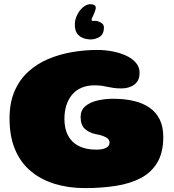

<svg xmlns="http://www.w3.org/2000/svg" viewBox="-20 -876 847 936"><path d="M394.5 41Q314.5 41 247.2 20.5Q180 0 130.2 -41.5Q80.5 -83 53.5 -147Q26.5 -211 26.5 -298.5Q26.5 -375 50.8 -431.2Q75 -487.5 117.5 -526.2Q160 -565 215 -588.2Q270 -611.5 331.5 -622Q393 -632.5 454.5 -632.5Q491 -632.5 527.2 -625.8Q563.5 -619 593.8 -605.2Q624 -591.5 642.2 -570.5Q660.5 -549.5 660.5 -521.5Q660.5 -483 635.5 -464Q610.5 -445 572 -445Q551.5 -445 536 -447Q520.5 -449 506.5 -452.2Q492.5 -455.5 476.8 -457.8Q461 -460 440.5 -460Q404.5 -460 377 -448Q349.5 -436 331.2 -414.2Q313 -392.5 303.5 -362.2Q294 -332 294 -296Q294 -249 311.5 -215.5Q329 -182 363.8 -164.2Q398.5 -146.5 449 -146.5Q462 -146.5 473.8 -148.2Q485.5 -150 494.5 -154Q503.5 -158 508.8 -164.5Q514 -171 514 -181Q514 -191 507 -198.5Q500 -206 485.2 -212Q470.5 -218 447 -222Q415.5 -228.5 394.2 -247.2Q373 -266 373 -306Q373 -338 395.2 -357.5Q417.5 -377 454 -385.8Q490.5 -394.5 532 -394.5Q587 -394.5 632 -384Q677 -373.5 709.2 -351Q741.5 -328.5 758.8 -293.2Q776 -258 776 -208.5Q776 -132.5 746.8 -83.5Q717.5 -34.5 665.5 -7.5Q613.5 19.5 544.2 30.2Q475 41 394.5 41ZM421 -855.5Q438.5 -854.5 443.2 -848.5Q448 -842.5 447 -834.5Q445.5 -827.5 442.2 -818.8Q439 -810 435 -801.5Q425.5 -784 426.5 -778Q427 -776 429 -775Q431 -774 435 -774Q441 -774 446.5 -774.2Q452 -774.5 457.5 -772Q468 -769.5 478.5 -761Q489 -752.5 486 -732Q483 -704 458.8 -692.5Q434.5 -681 410 -684.5Q378 -688 360.5 -707Q343 -726 345 -762Q346 -781 354.5 -799.8Q363 -818.5 375 -831.5Q385 -842.5 396.8 -849Q408.5 -855.5 421 -855.5Z"/></svg>

Font: Gluten Thin ExtraBold
Style: Regular
Weight: 800
Version: Version 1.300